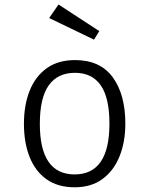

<svg xmlns="http://www.w3.org/2000/svg" viewBox="-20 -812 655 843"><path d="M309.2 -548.2Q420 -548.2 475.1 -472.6Q530.3 -396.9 530.3 -269.2Q530.3 -189.2 505.1 -126.2Q480 -63.1 430.5 -26.4Q381 10.3 307.7 10.3Q233.8 10.3 184.4 -24.9Q134.9 -60 110 -122.8Q85.1 -185.6 85.1 -268.2Q85.1 -350.8 110.3 -413.8Q135.4 -476.9 185.4 -512.6Q235.4 -548.2 309.2 -548.2ZM309.2 -492.3Q233.3 -492.3 194.1 -437.4Q154.9 -382.6 154.9 -268.2Q154.9 -46.2 307.7 -46.2Q460.5 -46.2 460.5 -269.2Q460.5 -382.6 422.3 -437.4Q384.1 -492.3 309.2 -492.3ZM392.8 -637.9 195.9 -732.8 236.9 -792.3 415.9 -675.4Z"/></svg>

Font: Fira Code Light
Style: Regular
Weight: 300
Monospace: yes
Designer: Carrois Corporate, Edenspiekermann AG, Nikita Prokopov
Foundry: Carrois Corporate, Edenspiekermann AG, Nikita Prokopov
Version: Version 6.000; ttfautohint (v1.8.2) -l 8 -r 50 -G 200 -x 14 